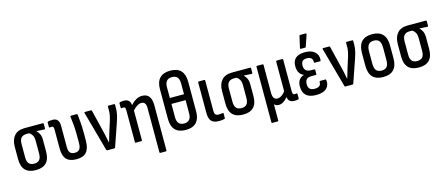

<svg xmlns="http://www.w3.org/2000/svg" viewBox="-55 -1352 5068 2188"><g transform="rotate(-15 2479.5 -258.0)"><path d="M209 8Q44 8 44 -165V-313Q44 -394 85 -441Q126 -488 209 -488H423Q431 -488 431 -479V-425Q431 -415 423 -415L329 -420V-418Q349 -400 362 -373Q375 -346 375 -302V-165Q375 8 209 8ZM209 -68Q251 -68 271.5 -91.5Q292 -115 292 -165V-312Q292 -359 277 -383Q262 -407 241 -418H210Q171 -418 149 -395.5Q127 -373 127 -320V-165Q127 -115 147.5 -91.5Q168 -68 209 -68Z M690 8Q608 8 570.5 -33Q533 -74 533 -156V-383Q533 -406 527.5 -414.5Q522 -423 509 -423Q503 -423 497 -422Q491 -421 485 -421Q478 -419 478 -429V-481Q478 -490 487 -492Q498 -494 511.5 -495.5Q525 -497 537 -497Q577 -497 596.5 -474.5Q616 -452 616 -404V-153Q616 -106 634.5 -87Q653 -68 690 -68Q724 -68 743 -89.5Q762 -111 762 -163V-256Q762 -324 757 -379.5Q752 -435 746 -478Q744 -488 754 -488H821Q829 -488 831 -480Q836 -440 840.5 -384Q845 -328 845 -262V-172Q845 -79 807.5 -35.5Q770 8 690 8Z M1052 0Q1045 0 1042 -8L912 -477Q910 -488 918 -488H990Q998 -488 1000 -480L1068 -201Q1074 -171 1081 -141Q1088 -111 1093 -81H1095Q1103 -111 1112.5 -140.5Q1122 -170 1130 -199L1164 -306Q1175 -340 1181.5 -371Q1188 -402 1188 -437V-479Q1188 -488 1198 -488H1264Q1272 -488 1272 -479V-438Q1272 -396 1262.5 -356Q1253 -316 1237 -270L1146 -7Q1144 0 1136 0Z M1388 0Q1380 0 1380 -10V-384Q1380 -407 1374.5 -415Q1369 -423 1356 -423Q1350 -423 1344 -422Q1338 -421 1332 -421Q1325 -419 1325 -429V-481Q1325 -489 1334 -492Q1345 -495 1358 -496Q1371 -497 1381 -497Q1452 -497 1458 -425Q1491 -460 1524 -478.5Q1557 -497 1595 -497Q1703 -497 1703 -357V175Q1703 185 1695 185H1629Q1620 185 1620 175V-349Q1620 -421 1565 -421Q1520 -421 1463 -360V-10Q1463 0 1454 0Z M1978 -691Q2062 -691 2103.5 -647Q2145 -603 2145 -518V-165Q2145 -80 2103 -36Q2061 8 1978 8Q1896 8 1854 -36Q1812 -80 1812 -165V-518Q1812 -603 1854 -647Q1896 -691 1978 -691ZM1978 -615Q1895 -615 1895 -517V-391H2062V-517Q2062 -568 2041 -591.5Q2020 -615 1978 -615ZM1978 -68Q2062 -68 2062 -165V-321H1895V-165Q1895 -68 1978 -68Z M2370 8Q2307 8 2280 -22Q2253 -52 2253 -121V-479Q2253 -488 2262 -488H2327Q2336 -488 2336 -479V-120Q2336 -89 2347.5 -77Q2359 -65 2385 -65Q2399 -65 2410.5 -66.5Q2422 -68 2433 -70Q2441 -72 2441 -62V-8Q2441 -1 2434 1Q2409 8 2370 8Z M2655 8Q2490 8 2490 -165V-313Q2490 -394 2531 -441Q2572 -488 2655 -488H2869Q2877 -488 2877 -479V-425Q2877 -415 2869 -415L2775 -420V-418Q2795 -400 2808 -373Q2821 -346 2821 -302V-165Q2821 8 2655 8ZM2655 -68Q2697 -68 2717.5 -91.5Q2738 -115 2738 -165V-312Q2738 -359 2723 -383Q2708 -407 2687 -418H2656Q2617 -418 2595 -395.5Q2573 -373 2573 -320V-165Q2573 -115 2593.5 -91.5Q2614 -68 2655 -68Z M2950 185Q2941 185 2941 175V-479Q2941 -488 2950 -488H3015Q3024 -488 3024 -479V-149Q3024 -68 3079 -68Q3103 -68 3128 -84Q3153 -100 3173 -128V-479Q3173 -488 3182 -488H3247Q3256 -488 3256 -479V-108Q3256 -83 3261.5 -74Q3267 -65 3282 -65Q3288 -65 3293.5 -66Q3299 -67 3305 -68Q3312 -69 3312 -60V-6Q3312 1 3303 4Q3294 6 3282 7Q3270 8 3261 8Q3226 8 3206 -7.5Q3186 -23 3182 -57V-58Q3159 -28 3131.5 -10.5Q3104 7 3075 7Q3057 7 3043.5 0.5Q3030 -6 3022 -16V175Q3022 185 3013 185Z M3517 8Q3360 8 3360 -134Q3360 -178 3379.5 -208.5Q3399 -239 3438 -249V-250Q3406 -263 3387.5 -293.5Q3369 -324 3369 -369Q3369 -497 3516 -497Q3591 -497 3631 -461Q3671 -425 3666 -365Q3665 -352 3656 -352H3594Q3585 -352 3586 -364Q3588 -424 3517 -424Q3451 -424 3451 -358Q3451 -280 3530 -280H3570Q3578 -280 3578 -271V-224Q3578 -214 3570 -214H3521Q3478 -214 3460 -196Q3442 -178 3442 -137Q3442 -65 3518 -65Q3594 -65 3591 -126Q3591 -136 3599 -136H3662Q3670 -136 3671 -123Q3677 -63 3638 -27.5Q3599 8 3517 8ZM3481 -546Q3472 -546 3474 -555L3505 -692Q3506 -701 3516 -701H3582Q3592 -701 3588 -689L3542 -553Q3539 -546 3531 -546Z M3862 0Q3855 0 3852 -8L3722 -477Q3720 -488 3728 -488H3800Q3808 -488 3810 -480L3878 -201Q3884 -171 3891 -141Q3898 -111 3903 -81H3905Q3913 -111 3922.5 -140.5Q3932 -170 3940 -199L3974 -306Q3985 -340 3991.5 -371Q3998 -402 3998 -437V-479Q3998 -488 4008 -488H4074Q4082 -488 4082 -479V-438Q4082 -396 4072.5 -356Q4063 -316 4047 -270L3956 -7Q3954 0 3946 0Z M4308 8Q4142 8 4142 -169V-319Q4142 -497 4308 -497Q4474 -497 4474 -319V-169Q4474 8 4308 8ZM4308 -68Q4352 -68 4371.5 -93Q4391 -118 4391 -173V-314Q4391 -370 4371.5 -395.5Q4352 -421 4308 -421Q4265 -421 4245 -395.5Q4225 -370 4225 -314V-173Q4225 -118 4245 -93Q4265 -68 4308 -68Z M4728 8Q4563 8 4563 -165V-313Q4563 -394 4604 -441Q4645 -488 4728 -488H4942Q4950 -488 4950 -479V-425Q4950 -415 4942 -415L4848 -420V-418Q4868 -400 4881 -373Q4894 -346 4894 -302V-165Q4894 8 4728 8ZM4728 -68Q4770 -68 4790.5 -91.5Q4811 -115 4811 -165V-312Q4811 -359 4796 -383Q4781 -407 4760 -418H4729Q4690 -418 4668 -395.5Q4646 -373 4646 -320V-165Q4646 -115 4666.5 -91.5Q4687 -68 4728 -68Z"/></g></svg>

Font: Sofia Sans Condensed Medium
Style: Regular
Weight: 500
Designer: Botio Nikoltchev, Ani Petrova
Foundry: lettersoup
Version: Version 4.101; ttfautohint (v1.8.4.7-5d5b)